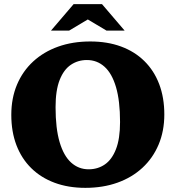

<svg xmlns="http://www.w3.org/2000/svg" viewBox="-20 -891 847 926"><path d="M415.5 -691Q497.5 -691 563.5 -666.8Q629.5 -642.5 676.2 -596.5Q723 -550.5 747.8 -485.2Q772.5 -420 772.5 -339Q772.5 -259 745 -193.8Q717.5 -128.5 667 -81.8Q616.5 -35 546.5 -10Q476.5 15 391.5 15Q309.5 15 243.5 -9.5Q177.5 -34 130.8 -80Q84 -126 59.2 -191Q34.5 -256 34.5 -337Q34.5 -417.5 62 -482.8Q89.5 -548 140 -594.5Q190.5 -641 260.2 -666Q330 -691 415.5 -691ZM407.5 -74.5Q451.5 -74.5 485.5 -97.8Q519.5 -121 539.2 -171.2Q559 -221.5 559 -302.5Q559 -404.5 539.5 -470.8Q520 -537 484 -569.2Q448 -601.5 399 -601.5Q356 -601.5 321.8 -578.5Q287.5 -555.5 267.8 -505.5Q248 -455.5 248 -374Q248 -272 267.5 -205.8Q287 -139.5 323 -107Q359 -74.5 407.5 -74.5ZM387 -807H420L313.5 -743.5H226L335 -871H472L581 -743.5H493.5Z"/></svg>

Font: Newsreader 16pt 16pt ExtraBold
Style: Regular
Weight: 800
Version: Version 1.003